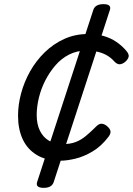

<svg xmlns="http://www.w3.org/2000/svg" viewBox="-20 -756 641 926"><path d="M272 19Q203 19 157.5 -8.5Q112 -36 89.5 -84.5Q67 -133 67 -198Q67 -251 82 -306.5Q97 -362 125.5 -412.5Q154 -463 195.5 -503.5Q237 -544 289.5 -568Q342 -592 405 -592Q446 -592 479.5 -582.5Q513 -573 540.5 -554.5Q568 -536 590 -510Q604 -493 600 -480.5Q596 -468 583 -457Q569 -446 556.5 -446Q544 -446 531 -460Q516 -477 496.5 -488.5Q477 -500 452 -506Q427 -512 396 -512Q351 -512 313.5 -493Q276 -474 247.5 -441Q219 -408 198.5 -368Q178 -328 167.5 -284.5Q157 -241 157 -201Q157 -157 172.5 -125.5Q188 -94 216 -77.5Q244 -61 283 -61Q319 -61 345 -71Q371 -81 394.5 -100.5Q418 -120 447 -149Q460 -161 473 -159Q486 -157 497 -147Q512 -134 513 -122Q514 -110 503 -96Q468 -50 425.5 -25Q383 0 342.5 9.5Q302 19 272 19ZM191 150Q150 150 159 122L430 -708Q439 -736 479 -736Q519 -736 510 -708L239 122Q230 150 191 150Z"/></svg>

Font: Playwrite RO
Style: Regular
Weight: 400
Designer: Veronika Burian, José Scaglione
Foundry: TypeTogether
Version: Version 1.002